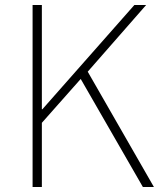

<svg xmlns="http://www.w3.org/2000/svg" viewBox="-20 -746 647 766"><path d="M110 0V-726H147V-310H149L516 -726H563L330 -460L594 0H550L302 -431L147 -256V0Z"/></svg>

Font: Noto Sans TC Thin Thin
Style: Regular
Weight: 250
Version: Version 2.004-H2;hotconv 1.0.118;makeotfexe 2.5.65603